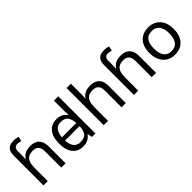

<svg xmlns="http://www.w3.org/2000/svg" viewBox="148 -1766 2777 2777"><g transform="rotate(-45 1536.0 -377.5)"><path d="M85 -611Q85 -665 102.5 -699Q120 -733 153.5 -749Q187 -765 233 -765Q262 -765 286.5 -760.5Q311 -756 327 -749L312 -680Q296 -685 278.5 -688.5Q261 -692 241 -692Q207 -692 190 -671.5Q173 -651 173 -613V-535Q173 -513 171.5 -488Q170 -463 169 -452H174Q193 -483 218.5 -502Q244 -521 277 -530Q310 -539 350 -539Q410 -539 451.5 -518Q493 -497 515 -453.5Q537 -410 537 -343V0H449V-326Q449 -398 420 -431.5Q391 -465 331 -465Q273 -465 238.5 -443.5Q204 -422 188.5 -379Q173 -336 173 -271V0H85Z M721 -238V-303H1097V-238ZM892 10Q792 10 732 -59.5Q672 -129 672 -267Q672 -405 732.5 -475.5Q793 -546 893 -546Q935 -546 966 -535.5Q997 -525 1020 -507Q1043 -489 1059 -467H1065Q1064 -480 1061.5 -505.5Q1059 -531 1059 -546V-760H1147V0H1076L1063 -72H1059Q1043 -49 1020 -30.5Q997 -12 965.5 -1Q934 10 892 10ZM906 -63Q991 -63 1025.5 -109.5Q1060 -156 1060 -250V-266Q1060 -366 1027 -419.5Q994 -473 905 -473Q834 -473 798.5 -416.5Q763 -360 763 -265Q763 -169 798.5 -116Q834 -63 906 -63Z M1405 -537Q1405 -518 1403.5 -498Q1402 -478 1400 -462H1406Q1423 -490 1449 -508Q1475 -526 1507 -535.5Q1539 -545 1573 -545Q1638 -545 1681.5 -524.5Q1725 -504 1747 -461Q1769 -418 1769 -349V0H1682V-343Q1682 -408 1653 -440Q1624 -472 1562 -472Q1502 -472 1468 -449.5Q1434 -427 1419.5 -383.5Q1405 -340 1405 -277V0H1317V-760H1405Z M1935 -611Q1935 -665 1952.5 -699Q1970 -733 2003.5 -749Q2037 -765 2083 -765Q2112 -765 2136.5 -760.5Q2161 -756 2177 -749L2162 -680Q2146 -685 2128.5 -688.5Q2111 -692 2091 -692Q2057 -692 2040 -671.5Q2023 -651 2023 -613V-535Q2023 -513 2021.5 -488Q2020 -463 2019 -452H2024Q2043 -483 2068.5 -502Q2094 -521 2127 -530Q2160 -539 2200 -539Q2260 -539 2301.5 -518Q2343 -497 2365 -453.5Q2387 -410 2387 -343V0H2299V-326Q2299 -398 2270 -431.5Q2241 -465 2181 -465Q2123 -465 2088.5 -443.5Q2054 -422 2038.5 -379Q2023 -336 2023 -271V0H1935Z M3018 -269Q3018 -202 3000.5 -150.5Q2983 -99 2950.5 -63Q2918 -27 2871.5 -8.5Q2825 10 2768 10Q2715 10 2670 -8.5Q2625 -27 2592 -63Q2559 -99 2540.5 -150.5Q2522 -202 2522 -269Q2522 -358 2552 -419.5Q2582 -481 2638 -513.5Q2694 -546 2771 -546Q2844 -546 2899.5 -513.5Q2955 -481 2986.5 -419.5Q3018 -358 3018 -269ZM2613 -269Q2613 -206 2629.5 -159.5Q2646 -113 2681 -88Q2716 -63 2770 -63Q2824 -63 2859 -88Q2894 -113 2910.5 -159.5Q2927 -206 2927 -269Q2927 -333 2910 -378Q2893 -423 2858.5 -447.5Q2824 -472 2769 -472Q2687 -472 2650 -418Q2613 -364 2613 -269Z"/></g></svg>

Font: hexuoriya05
Style: Book
Weight: 400
Designer: Jelle Bosma - Monotype Design Team
Foundry: Monotype Imaging Inc.
Version: Version 2.003